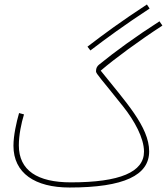

<svg xmlns="http://www.w3.org/2000/svg" viewBox="-20 -815 744 856"><path d="M383 -590C458 -647 530 -700 647 -777L635 -795C519 -719 447 -666 370 -607ZM290 21C534 21 645 -34 645 -140C645 -250 539 -362 429 -500C492 -554 601 -634 704 -701L691 -720C585 -652 493 -585 423 -528C414 -521 408 -513 408 -497C408 -486 430 -465 530 -339C579 -277 622 -200 622 -139C622 -48 515 -2 296 -2C147 -2 64 -55 64 -167C64 -213 75 -266 87 -305L65 -311C53 -269 40 -211 40 -165C40 -43 136 21 290 21Z"/></svg>

Font: Noto Sans Arabic ExtCond Thin
Style: Regular
Weight: 100
Width: 2
Designer: Monotype Design Team, Nadine Chahine, Nizar Qandah and Khaled Hosny
Foundry: Monotype Imaging Inc.
Version: Version 2.012